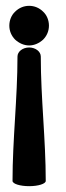

<svg xmlns="http://www.w3.org/2000/svg" viewBox="-20 -621 228 659"><path d="M148 -533C148 -551 141 -569 128 -581C115 -594 98 -601 80 -601C62 -601 45 -594 32 -581C19 -569 12 -551 12 -533C12 -515 19 -498 32 -485C45 -473 62 -465 80 -465C98 -465 115 -473 128 -485C141 -498 148 -515 148 -533ZM137 0C137 -142 120 -284 120 -427C120 -444 102 -458 80 -458C58 -458 40 -444 40 -427C40 -284 23 -142 23 0C23 10 49 18 80 18C111 18 137 10 137 0Z"/></svg>

Font: Nupuram SemiBold
Style: Regular
Weight: 600
Designer: Santhosh Thottingal (santhosh.thottingal@gmail.com)
Foundry: SMC
Version: Version 1.000